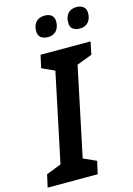

<svg xmlns="http://www.w3.org/2000/svg" viewBox="-161 -985 732 1053"><g transform="rotate(-15 205.0 -458.0)"><path d="M-26 0 -10 -72 75 -105 181 -609 109 -642 125 -714H409L394 -642L307 -609L201 -105L274 -72L258 0ZM370 -797Q347 -797 331.5 -808.5Q316 -820 317 -846Q317 -878 334 -897Q351 -916 383 -916Q405 -916 420.5 -904.5Q436 -893 436 -868Q436 -836 419 -816.5Q402 -797 370 -797ZM190 -797Q166 -797 150.5 -808.5Q135 -820 135 -846Q135 -878 152.5 -897Q170 -916 202 -916Q217 -916 229 -911Q241 -906 248 -895.5Q255 -885 255 -868Q255 -836 238 -816.5Q221 -797 190 -797Z"/></g></svg>

Font: Noto Sans Display SemiBold
Style: Italic
Weight: 600
Italic angle: -12°
Designer: Monotype Design Team
Foundry: Monotype Imaging Inc.
Version: Version 2.003